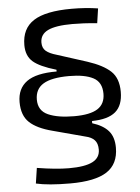

<svg xmlns="http://www.w3.org/2000/svg" viewBox="-59 -812 703 964"><g transform="rotate(-5 293.0 -329.5)"><path d="M548.3 -329.1Q548.3 -260.7 510.5 -228.5Q472.7 -196.3 391.6 -195.3V-184.1Q446.3 -167 472.9 -136.2Q499.5 -105.5 499.5 -51.8Q499.5 30.8 440.7 69.1Q381.8 107.4 256.3 107.4Q145.5 107.4 83.5 92.8L95.2 15.1Q191.9 30.8 256.3 30.8Q336.9 30.8 375 11.2Q413.1 -8.3 413.1 -49.8Q413.1 -80.6 397.9 -97.2Q382.8 -113.8 351.6 -120.6L190.4 -163.6Q112.3 -183.6 75 -218.8Q37.6 -253.9 37.6 -321.3Q37.6 -389.6 85.4 -424.3Q133.3 -459 236.3 -458.5V-467.3Q152.8 -491.7 119.6 -521Q86.4 -550.3 86.4 -604.5Q86.4 -688 147 -726.8Q207.5 -765.6 338.4 -765.6Q409.2 -765.6 471.2 -755.9L460.4 -682.1Q423.3 -686 393.1 -687.5Q362.8 -689 335.4 -689Q251.5 -689 212.2 -669.9Q172.9 -650.9 172.9 -609.4Q172.9 -582 190.4 -567.1Q208 -552.2 244.1 -542L395 -493.7Q472.7 -468.3 510.5 -432.9Q548.3 -397.5 548.3 -329.1ZM125 -326.2Q125 -270.5 173.8 -248.8Q222.7 -227.1 305.2 -227.1Q385.3 -227.1 423.1 -251.2Q460.9 -275.4 460.9 -327.1Q460.9 -385.3 418 -407.7Q375 -430.2 296.4 -430.2Q208 -430.2 166.5 -405Q125 -379.9 125 -326.2Z"/></g></svg>

Font: Cascadia Mono SemiLight
Style: Regular
Weight: 350
Monospace: yes
Designer: Aaron Bell
Foundry: Saja Typeworks
Version: Version 2404.023; ttfautohint (v1.8.4)